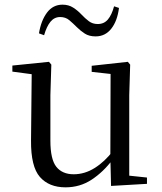

<svg xmlns="http://www.w3.org/2000/svg" viewBox="-20 -788 693 823"><path d="M261 15Q190 15 151 -29.5Q112 -74 113 -186L116 -484L138 -467L33 -481V-507L190 -523L200 -511L196 -380V-185Q196 -105 221.5 -73Q247 -41 296 -41Q343 -41 386 -68Q429 -95 465 -142L488 -103H462Q423 -51 373 -18Q323 15 261 15ZM456 9 453 -114V-116L454 -471L373 -480V-506L528 -523L538 -511L534 -380V-35L610 -27V0ZM147 -645Q156 -700 181.5 -734Q207 -768 248 -768Q274 -768 293.5 -755.5Q313 -743 328 -727Q345 -709 361 -697Q377 -685 399 -685Q426 -685 442.5 -704.5Q459 -724 469 -761L490 -754Q483 -698 457 -665Q431 -632 390 -632Q362 -632 343.5 -644Q325 -656 310 -671Q293 -688 277 -701.5Q261 -715 238 -715Q213 -715 196.5 -695Q180 -675 169 -637Z"/></svg>

Font: Noto Serif SC
Style: Regular
Weight: 400
Designer: Ryoko NISHIZUKA 西塚涼子 (kana & ideographs); Frank Grießhammer (Latin, Greek & Cyrillic); Wenlong ZHANG 张文龙 (bopomofo); San
Foundry: Adobe
Version: Version 2.002-H1;hotconv 1.1.0;makeotfexe 2.6.0